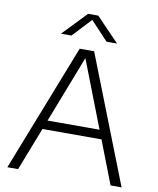

<svg xmlns="http://www.w3.org/2000/svg" viewBox="-100 -1022 902 1099"><g transform="rotate(10 351.0 -472.5)"><path d="M19 0 309 -740H393L683 0H619L522 -250.5H179L81.5 0ZM199.5 -303H501.5L350.5 -692.5ZM188.5 -806 322 -945H381L514.5 -806H453.5L351.5 -915L249.5 -806Z"/></g></svg>

Font: Encode Sans SmExp Lt
Style: Regular
Weight: 300
Width: 6
Designer: Multiple Designers
Foundry: Impallari Type
Version: Version 3.002; ttfautohint (v1.8.3) -l 8 -r 50 -G 200 -x 14 